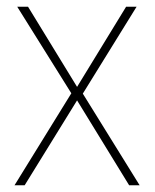

<svg xmlns="http://www.w3.org/2000/svg" viewBox="-20 -548 459 568"><path d="M191 -272 23 0H53L208 -251L362 0H393L225 -271L384 -528H353L208 -291L63 -528H31Z"/></svg>

Font: Noto Sans Sinhala SemiCondensed Thin
Style: Regular
Weight: 100
Width: 4
Designer: Jelle Bosma - Monotype Design Team
Foundry: Monotype Imaging Inc.
Version: Version 2.006